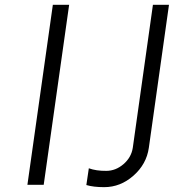

<svg xmlns="http://www.w3.org/2000/svg" viewBox="-20 -770 753 800"><path d="M200.2 -750H268.1L162.1 0H94.2ZM414.1 9.8Q369.1 9.8 339.8 1L350.1 -68.8Q380.9 -57.6 422.9 -58.1Q461.9 -58.1 494.4 -85.9Q526.9 -113.8 533.2 -153.8L617.2 -750H684.1L600.1 -153.8Q590.3 -85.9 536.1 -38.1Q481.9 9.8 414.1 9.8Z"/></svg>

Font: Oakes Grotesk
Style: Light Italic
Weight: 300
Designer: Samuel Oakes
Foundry: Samuel Oakes
Version: Version 1.0 | wf-rip DC20170320